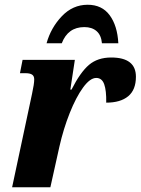

<svg xmlns="http://www.w3.org/2000/svg" viewBox="-20 -788 592 808"><path d="M115 -394Q124 -435 124 -454Q124 -468 115 -474Q106 -480 87 -480H64L75 -536H295L276 -411H281Q318 -484 354.5 -515Q391 -546 448 -546Q552 -546 552 -465Q552 -410 519.5 -383Q487 -356 427 -356Q428 -407 418.5 -433.5Q409 -460 385 -460Q359 -460 329.5 -419.5Q300 -379 273.5 -312.5Q247 -246 230 -171L192 0H31ZM349 -768Q409 -768 441.5 -724Q474 -680 478 -606H409Q406 -640 386.5 -657Q367 -674 335 -674Q266 -674 240 -606H176Q194 -671 240 -719.5Q286 -768 349 -768Z"/></svg>

Font: Noto Serif NarrowExtraBold
Style: Italic
Weight: 800
Width: 4
Italic angle: -12°
Designer: Monotype Design Team
Foundry: Monotype Imaging Inc.
Version: Version 1.001